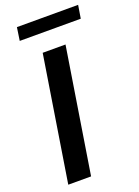

<svg xmlns="http://www.w3.org/2000/svg" viewBox="-164 -950 741 1020"><g transform="rotate(-20 207.0 -440.0)"><path d="M38 0 150 -705H279L167 0ZM57 -806 68 -880H414L402 -806Z"/></g></svg>

Font: Mulish ExtraLight
Style: Italic
Weight: 200
Italic angle: -9°
Designer: Vernon Adams
Foundry: Vernon Adams
Version: Version 3.603